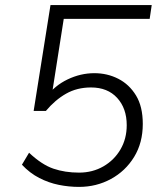

<svg xmlns="http://www.w3.org/2000/svg" viewBox="-20 -725 640 753"><path d="M290 8Q250 8 210.5 0Q171 -8 134 -27Q97 -46 66 -79L94 -126Q144 -79 189.5 -63.5Q235 -48 290 -48Q343 -48 385.5 -72.5Q428 -97 452.5 -139Q477 -181 477 -234Q477 -300 439.5 -341Q402 -382 337 -382Q282 -382 239 -357.5Q196 -333 160 -290H112L178 -705H575L567 -651H230L182 -345H162Q194 -389 245 -413.5Q296 -438 350 -438Q401 -438 444 -416Q487 -394 513.5 -350.5Q540 -307 540 -239Q540 -165 506 -109.5Q472 -54 415 -23Q358 8 290 8Z"/></svg>

Font: Nunito Sans 12pt ExtraLight 12pt Light
Style: Italic
Weight: 300
Italic angle: -9°
Version: Version 3.101;gftools[0.9.27]